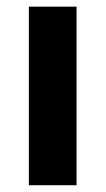

<svg xmlns="http://www.w3.org/2000/svg" viewBox="-20 -548 313 568"><path d="M206.5 -528.3V0H65.4V-528.3Z"/></svg>

Font: Vazirmatn UI
Style: Bold
Weight: 700
Designer: Saber Rastikerdar
Foundry: Saber Rastikerdar
Version: Version 33.003